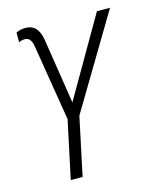

<svg xmlns="http://www.w3.org/2000/svg" viewBox="-110 -801 712 877"><g transform="rotate(-15 246.0 -362.5)"><path d="M115 0H171L229 -274L492 -714H430L214 -341L166 -649Q154 -725 95 -725Q80 -725 69 -722Q58 -719 50 -715V-669Q64 -676 79 -676Q107 -676 114 -634L173 -273Z"/></g></svg>

Font: Noto Sans Display SemiCondensed Light
Style: Italic
Weight: 300
Width: 4
Italic angle: -12°
Designer: Monotype Design Team
Foundry: Monotype Imaging Inc.
Version: Version 1.900